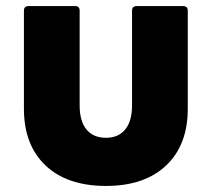

<svg xmlns="http://www.w3.org/2000/svg" viewBox="-20 -601 699 634"><path d="M59 -242V-566Q59 -581 75 -581H228Q243 -581 243 -566V-253Q243 -201 265.5 -173.5Q288 -146 330 -146Q371 -146 393.5 -173.5Q416 -201 416 -253V-566Q416 -581 432 -581H584Q600 -581 600 -566V-242Q600 -122 528.5 -54.5Q457 13 330 13Q202 13 130.5 -54.5Q59 -122 59 -242Z"/></svg>

Font: LINE Seed Sans TH App ExtraBold
Style: Regular
Weight: 800
Designer: Dalton Maag Ltd | Thai characters by Cadson Demak Co.,Ltd.
Foundry: Dalton Maag Ltd
Version: Version 1.003